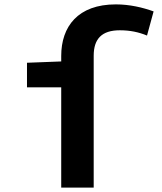

<svg xmlns="http://www.w3.org/2000/svg" viewBox="-20 -855 740 875"><path d="M508 -835C335 -835 259 -734 259 -600V-575L103 -569V-457H259V0H407V-601C407 -678 444 -717 526 -717C572 -717 611 -709 650 -693L680 -803C630 -821 571 -835 508 -835Z"/></svg>

Font: Kawkab Mono
Style: Bold
Weight: 700
Monospace: yes
Designer: Abdullah Arif
Foundry: Abdullah Arif
Version: Version 1.000;PS 000.500;hotconv 1.0.88;makeotf.lib2.5.64775